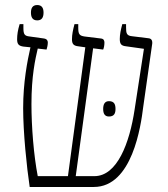

<svg xmlns="http://www.w3.org/2000/svg" viewBox="-20 -743 667 763"><path d="M128 -662C147 -662 153 -675 153 -693C153 -710 147 -723 128 -723C109 -723 103 -710 103 -693C103 -675 109 -662 128 -662ZM98 0H353C506 0 540 -244 549 -317L585 -570C586 -583 581 -590 570 -591L505 -599C483 -601 481 -611 481 -634V-647H466C460 -625 456 -606 456 -588C456 -568 462 -561 481 -559L552 -549L515 -308C495 -175 446 -43 355 -43H281L350 -551L390 -546C393 -553 395 -563 395 -574C395 -582 392 -589 381 -590L316 -598C296 -601 291 -607 291 -632V-647H276C270 -624 266 -606 266 -587C266 -569 272 -561 291 -559L319 -555L250 -43H130C114 -126 105 -239 105 -329C105 -441 120 -507 130 -550L165 -546C167 -553 170 -563 170 -574C170 -581 167 -588 155 -590L98 -598C78 -600 73 -606 73 -632V-647H58C51 -624 48 -605 48 -587C48 -568 54 -561 72 -558L101 -555C89 -502 72 -417 72 -313C72 -217 86 -80 98 0ZM390 -310C390 -292 396 -280 413 -280C434 -280 439 -293 439 -310C439 -328 434 -341 413 -341C396 -341 390 -328 390 -310Z"/></svg>

Font: Noto Serif Hebrew SemiCondensed ExtraLight
Style: Regular
Weight: 200
Width: 4
Designer: Monotype Design Team
Foundry: Monotype Imaging Inc.
Version: Version 2.004